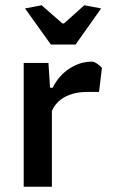

<svg xmlns="http://www.w3.org/2000/svg" viewBox="-20 -709 431 729"><path d="M75 -677 138 -689 217 -620H223L300 -689L364 -677L267 -540H173ZM70 -470H164L170 -376H180Q203 -422 243.5 -448.5Q284 -475 329 -475Q337 -475 349 -467Q361 -459 367 -451L356 -360H311Q265 -360 229.5 -342.5Q194 -325 177 -288V0H70Z"/></svg>

Font: Athiti SemiBold
Style: Regular
Weight: 600
Designer: CadsonDemak Team
Foundry: CadsonDemak
Version: Version 1.032